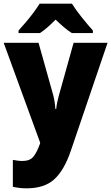

<svg xmlns="http://www.w3.org/2000/svg" viewBox="-20 -786 606 1046"><path d="M0 -553H190L271 -264Q275 -248 278 -228Q281 -208 282 -192H286Q288 -211 291.5 -228Q295 -245 300 -263L381 -553H566L366 35Q330 141 276 190.5Q222 240 125 240Q102 240 83.5 237.5Q65 235 50 232V85Q61 87 74.5 89Q88 91 102 91Q143 91 162 67.5Q181 44 197 -1L199 -8ZM372 -766Q393 -732 425.5 -691.5Q458 -651 486 -620V-606H371Q349 -620 328 -638Q307 -656 283 -679Q259 -655 239 -637.5Q219 -620 198 -606H81V-620Q98 -638 120 -664Q142 -690 162.5 -717.5Q183 -745 196 -766Z"/></svg>

Font: Noto Sans Gurmukhi UI SemiCondensed Black
Style: Regular
Weight: 900
Width: 4
Designer: Jelle Bosma - Monotype Design Team
Foundry: Monotype Imaging Inc.
Version: Version 2.004; ttfautohint (v1.8.4.7-5d5b)